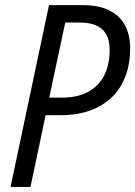

<svg xmlns="http://www.w3.org/2000/svg" viewBox="-20 -734 531 754"><path d="M21.5 0 172.4 -713.9H304.2Q368.7 -713.9 409.9 -692.9Q451.2 -671.9 471.2 -633.8Q491.2 -595.7 491.2 -543.9Q491.2 -484.9 473.4 -436.5Q455.6 -388.2 420.9 -353.8Q386.2 -319.3 335.2 -300.5Q284.2 -281.7 218.3 -281.7H159.2L99.6 0ZM173.3 -350.6H223.6Q283.7 -350.6 325.2 -372.8Q366.7 -395 388.7 -437Q410.6 -479 410.6 -538.1Q410.6 -592.8 381.3 -619.1Q352.1 -645.5 292.5 -645.5H236.3Z"/></svg>

Font: Open Sans SemiCondensed
Style: Italic
Weight: 400
Width: 4
Italic angle: -12°
Designer: Monotype Design Team
Foundry: Monotype Imaging Inc.
Version: Version 3.000